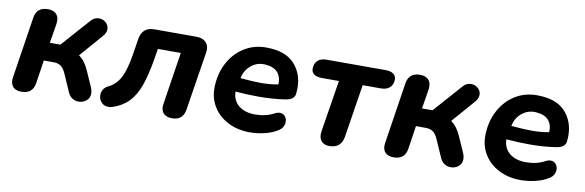

<svg xmlns="http://www.w3.org/2000/svg" viewBox="-42 -810 3446 1131"><g transform="rotate(10 1681.0 -244.5)"><path d="M39 -52Q40 -61 41 -70L97 -433Q107 -498 174 -498Q205 -498 222 -482.5Q239 -467 239 -439Q239 -428 238 -422L219 -305H282L431 -473Q451 -497 480 -497Q504 -497 521.5 -481Q539 -465 539 -442Q539 -421 521 -400L401 -262Q438 -237 462 -181L504 -86Q511 -69 511 -53Q511 -26 491.5 -9.5Q472 7 445 7Q425 7 407.5 -4Q390 -15 381 -36L334 -143Q321 -172 304 -184Q287 -196 260 -196H202L181 -57Q171 8 104 8Q72 8 55.5 -7.5Q39 -23 39 -52Z M939 -52Q939 -58 941 -70L989 -380H852L842 -318Q825 -218 802.5 -155.5Q780 -93 743 -54.5Q706 -16 648 3Q636 7 624 7Q597 7 581 -11Q565 -29 565 -54Q565 -72 574 -87Q583 -102 601 -111Q648 -133 673.5 -182.5Q699 -232 714 -329L728 -418Q740 -490 812 -490H1063Q1098 -490 1117.5 -472.5Q1137 -455 1137 -424Q1137 -419 1135 -405L1080 -57Q1070 8 1004 8Q973 8 956 -7.5Q939 -23 939 -52Z M1220 -209Q1220 -290 1253 -356Q1286 -422 1345 -460.5Q1404 -499 1479 -499Q1593 -499 1647.5 -441Q1702 -383 1702 -295Q1702 -284 1700 -262Q1697 -227 1647 -218Q1571 -206 1485 -206Q1417 -206 1346 -212Q1347 -159 1384 -129Q1421 -99 1482 -99Q1547 -99 1596 -126Q1611 -134 1626 -134Q1645 -134 1656.5 -120Q1668 -106 1668 -87Q1668 -71 1660 -56.5Q1652 -42 1635 -32Q1602 -11 1557 -0.5Q1512 10 1470 10Q1397 10 1340 -19Q1283 -48 1251.5 -98Q1220 -148 1220 -209ZM1385 -293Q1410 -291 1435 -289.5Q1460 -288 1485 -288Q1538 -288 1587 -297Q1590 -340 1567 -367.5Q1544 -395 1493 -399Q1445 -403 1409 -374.5Q1373 -346 1363 -302L1361 -295Z M1884 -53Q1885 -63 1886 -73L1935 -379H1833Q1803 -379 1786.5 -390.5Q1770 -402 1770 -424Q1770 -455 1788.5 -472.5Q1807 -490 1840 -490H2195Q2225 -490 2241.5 -478Q2258 -466 2258 -445Q2258 -414 2239 -396.5Q2220 -379 2187 -379H2077L2027 -61Q2015 8 1946 8Q1916 8 1900 -8Q1884 -24 1884 -53Z M2265 -52Q2266 -61 2267 -70L2323 -433Q2333 -498 2400 -498Q2431 -498 2448 -482.5Q2465 -467 2465 -439Q2465 -428 2464 -422L2445 -305H2508L2657 -473Q2677 -497 2706 -497Q2730 -497 2747.5 -481Q2765 -465 2765 -442Q2765 -421 2747 -400L2627 -262Q2664 -237 2688 -181L2730 -86Q2737 -69 2737 -53Q2737 -26 2717.5 -9.5Q2698 7 2671 7Q2651 7 2633.5 -4Q2616 -15 2607 -36L2560 -143Q2547 -172 2530 -184Q2513 -196 2486 -196H2428L2407 -57Q2397 8 2330 8Q2298 8 2281.5 -7.5Q2265 -23 2265 -52Z M2840 -209Q2840 -290 2873 -356Q2906 -422 2965 -460.5Q3024 -499 3099 -499Q3213 -499 3267.5 -441Q3322 -383 3322 -295Q3322 -284 3320 -262Q3317 -227 3267 -218Q3191 -206 3105 -206Q3037 -206 2966 -212Q2967 -159 3004 -129Q3041 -99 3102 -99Q3167 -99 3216 -126Q3231 -134 3246 -134Q3265 -134 3276.5 -120Q3288 -106 3288 -87Q3288 -71 3280 -56.5Q3272 -42 3255 -32Q3222 -11 3177 -0.5Q3132 10 3090 10Q3017 10 2960 -19Q2903 -48 2871.5 -98Q2840 -148 2840 -209ZM3005 -293Q3030 -291 3055 -289.5Q3080 -288 3105 -288Q3158 -288 3207 -297Q3210 -340 3187 -367.5Q3164 -395 3113 -399Q3065 -403 3029 -374.5Q2993 -346 2983 -302L2981 -295Z"/></g></svg>

Font: SN Pro Bold
Style: Bold Italic
Weight: 700
Italic angle: -9°
Designer: Tobias Whetton
Foundry: Supernotes
Version: Version 1.003